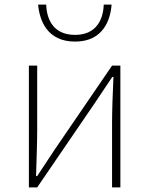

<svg xmlns="http://www.w3.org/2000/svg" viewBox="-20 -811 646 831"><path d="M105 0H141L389 -363C411 -396 444 -445 466 -478H471C468 -407 465 -336 465 -277V0H501V-527H465L217 -164C195 -131 163 -82 141 -49H136C138 -120 141 -191 141 -249V-527H105ZM305 -631C426 -631 458 -724 463 -791H429C427 -727 397 -660 305 -660C211 -660 182 -727 180 -791H145C151 -724 183 -631 305 -631Z"/></svg>

Font: Source Han Sans JP ExtraLight
Style: Regular
Weight: 250
Designer: Ryoko NISHIZUKA 西塚涼子 (kana, bopomofo & ideographs); Paul D. Hunt (Latin, Greek & Cyrillic); Sandoll Communications 산돌커뮤니
Foundry: Adobe
Version: Version 2.001;hotconv 1.0.107;makeotfexe 2.5.65593